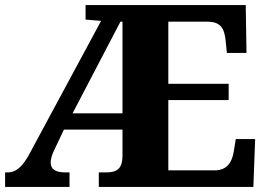

<svg xmlns="http://www.w3.org/2000/svg" viewBox="-20 -734 1050 754"><path d="M0 0H253V-57H237C198 -57 179 -69 179 -96C179 -108 184 -128 195 -149L231 -225H461V-123C461 -73 441 -57 398 -57H368V0H975L982 -188H906L898 -139C891 -95 870 -65 823 -65H641V-341H878V-405H641V-649H795C844 -648 861 -626 866 -575L871 -526H948L945 -714H316V-657L377 -652L99 -136C71 -82 45 -57 10 -57H0ZM265 -289 453 -649H461V-289Z"/></svg>

Font: Noto Serif Gurmukhi ExtraBold
Style: Regular
Weight: 800
Designer: Vaibhav Singh and the Monotype Design Team
Foundry: Monotype Imaging Inc.
Version: Version 2.004